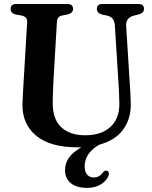

<svg xmlns="http://www.w3.org/2000/svg" viewBox="-20 -720 760 958"><path d="M571.5 -300.5 553 -594Q550.5 -633.5 515.5 -642L489.5 -647.5Q463.5 -654.5 463.5 -675.5Q463.5 -700 491 -700H670.5Q698.5 -700 698.5 -675.5Q698.5 -655 672 -648L648 -642Q606.5 -631 609.5 -590.5L627.5 -302Q629.5 -276 630.8 -251.2Q632 -226.5 632.5 -200Q633.5 -128 594.8 -74Q556 -20 475 2Q402.5 44.5 402.5 109.5Q402.5 138 415.2 151.8Q428 165.5 447.5 165.5Q476.5 165.5 494 140Q503.5 129 513 131.5Q518.5 133 522 139.8Q525.5 146.5 521 157.5Q512 181.5 484 199.5Q456 217.5 414.5 217.5Q362 217.5 333.2 193.8Q304.5 170 304.5 128.5Q304.5 95 323.8 67Q343 39 386.5 15Q377 15 367 15Q230 15 160.5 -42.8Q91 -100.5 92 -198.5Q92.5 -219 94.5 -255.2Q96.5 -291.5 98.5 -323L115.5 -610Q117 -636.5 87.5 -642.5L59.5 -647.5Q33 -653.5 33 -675.5Q33 -700 61 -700H316.5Q344.5 -700 344.5 -675.5Q344.5 -654.5 318 -648L290 -642.5Q265 -637.5 264 -611L247 -322Q245 -288 244.2 -259.8Q243.5 -231.5 243 -210Q242 -126 285.2 -85.5Q328.5 -45 405 -45Q486 -45 531.2 -87Q576.5 -129 575.5 -203Q575 -236 573.8 -258.2Q572.5 -280.5 571.5 -300.5Z"/></svg>

Font: Fraunces 72pt Soft SemiBold
Style: Regular
Weight: 600
Version: Version 1.000;[b76b70a41]